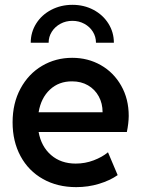

<svg xmlns="http://www.w3.org/2000/svg" viewBox="-20 -768 589 796"><path d="M32.2 -260.7Q32.2 -340.3 65.2 -401.1Q98.1 -461.9 154.5 -495.1Q210.9 -528.3 279.3 -528.3Q344.7 -528.3 397.9 -498Q451.2 -467.8 482.4 -412.8Q513.7 -357.9 513.7 -287.1Q513.2 -255.9 505.9 -220.7H140.1Q150.9 -160.6 191.7 -125.2Q232.4 -89.8 293.9 -89.8Q333 -89.8 368.4 -103.3Q403.8 -116.7 427.7 -136.7L467.8 -42Q435.5 -19.5 390.6 -5.9Q345.7 7.8 295.9 7.8Q217.8 7.8 158 -25.9Q98.1 -59.6 65.2 -120.6Q32.2 -181.6 32.2 -260.7ZM405.3 -302.7Q405.3 -339.4 389.4 -368.4Q373.5 -397.5 345 -414.1Q316.4 -430.7 279.3 -430.7Q224.1 -431.2 187 -396.5Q149.9 -361.8 140.1 -302.7ZM452.1 -590.8H377.9Q377.9 -615.7 365 -636.5Q352.1 -657.2 329.6 -669.4Q307.1 -681.6 280.3 -681.6Q252.9 -681.6 230.5 -669.4Q208 -657.2 194.8 -636.5Q181.6 -615.7 181.6 -590.8H107.4Q107.4 -634.3 130.1 -670.4Q152.8 -706.5 192.6 -727.3Q232.4 -748 280.3 -748Q328.1 -748 367.4 -727.3Q406.7 -706.5 429.4 -670.4Q452.1 -634.3 452.1 -590.8Z"/></svg>

Font: Reddit Sans Fudge SemiBold
Style: Regular
Weight: 600
Designer: Stephen Hutchings
Foundry: Reddit
Version: Version 1.011